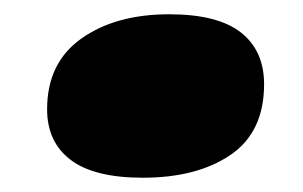

<svg xmlns="http://www.w3.org/2000/svg" viewBox="-20 -451 424 269"><path d="M46 -298Q46 -363 94 -397Q142 -431 217 -431Q285 -431 317.5 -405.5Q350 -380 350 -333Q350 -266 303 -234Q256 -202 180 -202Q112 -202 79 -227Q46 -252 46 -298Z"/></svg>

Font: Georama ExtraExtended Black
Style: Italic
Weight: 900
Width: 8
Italic angle: -9°
Designer: Jean-Baptiste Levee
Foundry: Production Type
Version: Version 1.000